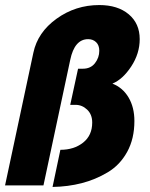

<svg xmlns="http://www.w3.org/2000/svg" viewBox="-30 -734 592 760"><path d="M209 -141Q263 -141 299 -169.5Q335 -198 335 -249Q335 -281 315 -300Q295 -319 269 -319H248L279 -462H298Q329 -462 346 -484Q363 -506 363 -533Q363 -555 350.5 -567Q338 -579 319 -579Q265 -579 248 -497L142 0H-10L102 -525Q119 -606 194 -660Q269 -714 363 -714Q436 -714 479.5 -677.5Q523 -641 523 -579Q523 -522 489.5 -471Q456 -420 415 -403Q456 -387 479 -348Q502 -309 502 -255Q502 -185 473.5 -133Q445 -81 396.5 -52Q348 -23 293.5 -9Q239 5 178 6Z"/></svg>

Font: Raleway-v4020 ExtraBold
Style: Italic
Weight: 800
Italic angle: -12°
Designer: Matt McInerney, Pablo Impallari, Rodrigo Fuenzalida
Foundry: Matt McInerney, Pablo Impallari, Rodrigo Fuenzalida
Version: Version 4.020;PS 004.020;hotconv 1.0.88;makeotf.lib2.5.64775